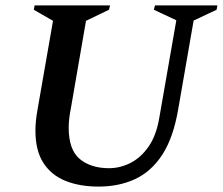

<svg xmlns="http://www.w3.org/2000/svg" viewBox="-20 -680 824 710"><path d="M345 10Q275 10 222.5 -11Q170 -32 140.5 -77.5Q111 -123 111 -197Q111 -215 113 -234.5Q115 -254 119 -276L176 -603L105 -644L108 -660H387L383 -644L298 -603L242 -279Q234 -239 234 -208Q234 -126 275 -92Q316 -58 383 -58Q424 -58 462.5 -77.5Q501 -97 529.5 -138Q558 -179 569 -244L632 -605L549 -644L553 -660H784L781 -644L696 -604L639 -276Q621 -171 580.5 -108.5Q540 -46 480 -18Q420 10 345 10Z"/></svg>

Font: Spectral SemiBold
Style: Italic
Weight: 600
Italic angle: -10°
Designer: Jean-Baptiste Levee
Foundry: Production Type
Version: Version 2.001